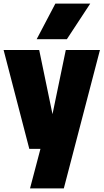

<svg xmlns="http://www.w3.org/2000/svg" viewBox="-25 -828 576 1068"><path d="M341 -550H531L330 220H142L200 0H138L-5 -550H193L267 -193ZM179 -610 283 -808H477L347 -610Z"/></svg>

Font: Encode Sans Condensed Black
Style: Regular
Weight: 900
Width: 3
Designer: Multiple Designers
Foundry: Impallari Type
Version: Version 2.000